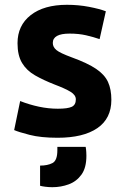

<svg xmlns="http://www.w3.org/2000/svg" viewBox="-20 -560 525 800"><path d="M220 14Q150 14 103.5 2Q57 -10 39 -18L64 -139Q102 -124 142 -115.5Q182 -107 221 -107Q262 -107 279 -115Q296 -123 296 -146Q296 -164 274 -177.5Q252 -191 207 -208Q161 -226 126 -246Q91 -266 72 -297.5Q53 -329 53 -380Q53 -454 108 -497Q163 -540 259 -540Q307 -540 351 -531.5Q395 -523 421 -513L395 -397Q369 -406 338.5 -413Q308 -420 270 -420Q200 -420 200 -381Q200 -364 215 -351.5Q230 -339 279 -321Q345 -297 380.5 -273Q416 -249 430 -218.5Q444 -188 444 -144Q444 -66 385.5 -26Q327 14 220 14ZM198 220Q183 220 168 218Q153 216 147 214V130Q178 130 198.5 119.5Q219 109 219 66V52H337Q339 63 339.5 74Q340 85 340 89Q340 139 319.5 167.5Q299 196 266.5 208Q234 220 198 220Z"/></svg>

Font: Ubuntu Sans ExtraBold
Style: Regular
Weight: 800
Designer: Dalton Maag Ltd
Foundry: Dalton Maag Ltd
Version: Version 1.006; ttfautohint (v1.8.4.7-5d5b)